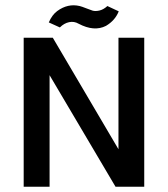

<svg xmlns="http://www.w3.org/2000/svg" viewBox="-20 -708 637 728"><path d="M277.8 -618.2Q261.2 -627.9 242.2 -624Q223.1 -620.1 207 -604L165 -623Q177.2 -651.4 196.8 -666Q237.3 -695.8 282.2 -685.1Q290.5 -683.1 305.7 -677Q320.8 -670.9 331.1 -667.7Q341.3 -664.6 356.7 -668Q372.1 -671.4 387.2 -685.1L430.2 -665Q416.5 -630.4 381.8 -609.9Q336.9 -586.9 277.8 -618.2ZM429.2 -564.9H526.9V0H418L168 -422.9V0H69.8V-564.9H180.2L429.2 -142.1Z"/></svg>

Font: Neutral Grotesk
Style: Regular
Weight: 400
Designer: Nawras Khrais
Foundry: Nawras Khrais
Version: Version 1.000;PS 001.000;hotconv 1.0.88;makeotf.lib2.5.64775